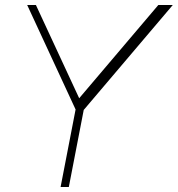

<svg xmlns="http://www.w3.org/2000/svg" viewBox="-20 -750 713 770"><path d="M291 -294 89 -730H124L305 -340H284L615 -730H673L303 -294ZM223 0 288 -336H321L256 0Z"/></svg>

Font: Savate ExtraLight
Style: Italic
Weight: 200
Italic angle: -11°
Designer: Max Esnée
Foundry: Plomb Type
Version: Version 2.000